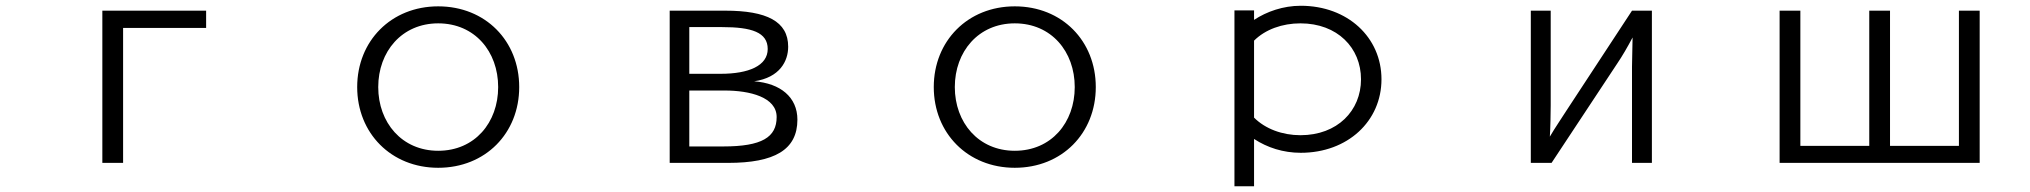

<svg xmlns="http://www.w3.org/2000/svg" viewBox="-20 -535 7040 666"><path d="M407 30V-438H695V-498H335V30Z M1781 -233C1781 -393 1664 -513 1500 -513C1337 -513 1219 -393 1219 -233C1219 -73 1337 47 1500 47C1664 47 1781 -73 1781 -233ZM1500 -12C1374 -12 1292 -110 1292 -233C1292 -356 1374 -454 1500 -454C1627 -454 1708 -356 1708 -233C1708 -110 1627 -12 1500 -12Z M2506 30C2666 30 2746 -15 2746 -120C2746 -198 2687 -246 2596 -253C2685 -266 2714 -323 2714 -373C2714 -461 2639 -498 2496 -498H2303V30ZM2371 -279V-441H2485C2587 -441 2643 -423 2643 -365C2643 -307 2577 -279 2480 -279ZM2371 -27V-221H2494C2581 -221 2674 -198 2674 -129C2674 -59 2623 -27 2489 -27Z M3781 -233C3781 -393 3664 -513 3500 -513C3337 -513 3219 -393 3219 -233C3219 -73 3337 47 3500 47C3664 47 3781 -73 3781 -233ZM3500 -12C3374 -12 3292 -110 3292 -233C3292 -356 3374 -454 3500 -454C3627 -454 3708 -356 3708 -233C3708 -110 3627 -12 3500 -12Z M4330 111V-53C4376 -23 4431 -5 4492 -5C4655 -5 4772 -115 4772 -260C4772 -405 4655 -515 4492 -515C4431 -515 4374 -495 4330 -466V-499H4262V111ZM4330 -394C4369 -433 4428 -454 4491 -454C4619 -454 4701 -369 4701 -260C4701 -151 4619 -66 4491 -66C4428 -66 4369 -88 4330 -127Z M5710 30V-498H5641L5414 -152C5399 -128 5374 -92 5356 -61C5358 -87 5359 -150 5359 -170V-498H5290V30H5362L5590 -315C5607 -340 5625 -371 5643 -405L5641 -304V30Z M6847 30V-498H6775V-29H6536V-498H6464V-29H6225V-498H6153V30Z"/></svg>

Font: LINE Seed JP_OTF Regular
Style: Regular
Weight: 400
Designer: LY Corporation & Fontrix & Fontworks
Version: Version 1.002